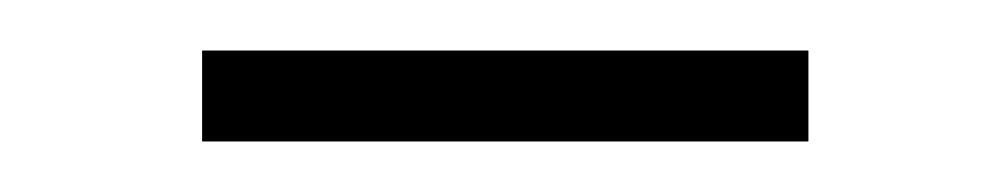

<svg xmlns="http://www.w3.org/2000/svg" viewBox="-20 -313 399 76"><path d="M60 -293H300V-257H60Z"/></svg>

Font: Bodoni* 06pt Fatface
Style: Regular
Weight: 900
Version: Version 2.3